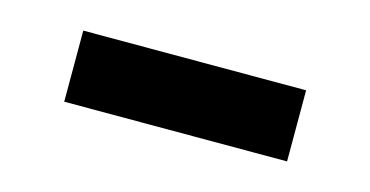

<svg xmlns="http://www.w3.org/2000/svg" viewBox="-30 -796 488 253"><g transform="rotate(15 214.0 -669.5)"><path d="M62 -621V-718H366V-621Z"/></g></svg>

Font: Raleway ExtraBold
Style: Regular
Weight: 800
Designer: Matt McInerney, Pablo Impallari, Rodrigo Fuenzalida
Foundry: Matt McInerney, Pablo Impallari, Rodrigo Fuenzalida
Version: Version 4.026